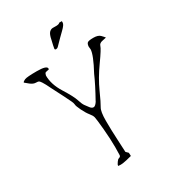

<svg xmlns="http://www.w3.org/2000/svg" viewBox="-211 -964 990 1107"><g transform="rotate(-30 284.0 -410.5)"><path d="M284.2 -735.4Q278.3 -730 270.5 -730Q262.7 -730 262.7 -736.8Q264.6 -751.5 274.4 -791.5Q280.3 -823.2 292 -835.4Q302.7 -845.7 314.9 -845.9Q327.1 -846.2 333 -845.7Q338.9 -845.2 340.8 -845.7Q342.8 -846.2 346.7 -846.4Q350.6 -846.7 352.5 -847.4Q354.5 -848.1 357.4 -849.4Q360.4 -850.6 362.3 -853.5H379.9V-843.3Q379.9 -830.1 353 -804.4Q326.2 -778.8 284.2 -735.4ZM290 -332H293Q303.7 -334 317.4 -354.5V-355.5Q364.3 -439.5 389.6 -498Q441.4 -593.8 442.4 -629.9V-630.9L440.4 -648.4Q441.4 -666 449.2 -672.9Q457 -679.7 488.8 -679.7Q520.5 -679.7 534.2 -665.5Q547.9 -651.4 552.7 -644.5Q547.9 -642.6 526.4 -638.7Q504.9 -634.8 500.5 -618.2Q496.1 -601.6 446.8 -532.7Q397.5 -463.9 368.2 -398.4Q338.9 -333 325.7 -311.5Q312.5 -290 312.5 -229Q312.5 -168 316.4 -97.7L320.3 -17.6L335 -2.9Q335.9 3.9 335.9 18.6Q327.1 21.5 300.8 27.3Q274.4 33.2 261.7 33.2Q249 33.2 244.1 32.2V29.3Q244.1 23.4 253.9 9.8Q263.7 -3.9 268.6 -3.9H269.5L270.5 -4.9Q275.4 -5.9 278.3 -8.8Q281.2 -11.7 282.2 -16.6L283.2 -71.3Q283.2 -125 276.9 -194.8Q270.5 -264.6 267.1 -278.3Q263.7 -292 249.5 -309.1Q235.4 -326.2 219.7 -357.9Q204.1 -389.6 204.1 -401.4Q204.1 -413.1 174.3 -470.2Q144.5 -527.3 133.8 -549.3Q123 -571.3 118.2 -580.6Q113.3 -589.8 106 -601.6Q98.6 -613.3 93.3 -617.2Q87.9 -621.1 72.3 -621.1Q56.6 -621.1 37.6 -635.7Q18.6 -650.4 12.7 -656.2Q14.6 -663.1 29.3 -669.4Q43.9 -675.8 110.4 -675.8Q176.8 -675.8 176.8 -655.3Q176.8 -650.4 173.8 -649.4Q170.9 -648.4 166 -647.9Q161.1 -647.5 159.7 -647Q158.2 -646.5 154.3 -644.5Q150.4 -644.5 149.4 -642.6L146.5 -636.7L143.6 -627Q143.6 -568.4 183.1 -505.4Q222.7 -442.4 231.9 -412.6Q241.2 -382.8 250.5 -370.1Q259.8 -357.4 269.5 -344.7Q279.3 -332 290 -332Z"/></g></svg>

Font: Drukaatie burti
Style: Thin
Weight: 100
Version: Version 0.14